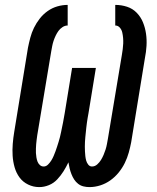

<svg xmlns="http://www.w3.org/2000/svg" viewBox="-20 -755 640 783"><path d="M345 8Q332 8 320 5Q308 2 298.5 -5.5Q289 -13 282.5 -23Q276 -33 271.5 -44.5Q267 -56 264 -68Q261 -80 259 -93Q250 -74 239 -56.5Q228 -39 213.5 -23.5Q199 -8 179.5 0Q160 8 140 8Q116 8 94.5 -2.5Q73 -13 59.5 -31.5Q46 -50 39.5 -73Q33 -96 31.5 -120Q30 -144 32 -168.5Q34 -193 38 -217L94 -560Q98 -580 103.5 -601Q109 -622 118.5 -641.5Q128 -661 142 -679Q156 -697 174.5 -710Q193 -723 214 -729Q235 -735 256 -735V-651Q245 -651 235 -644.5Q225 -638 218.5 -629Q212 -620 207 -609.5Q202 -599 198.5 -588.5Q195 -578 193 -567.5Q191 -557 189 -546L132 -204Q131 -195 129.5 -185.5Q128 -176 127.5 -167Q127 -158 126.5 -149Q126 -140 126.5 -131Q127 -122 128.5 -113Q130 -104 133 -96Q136 -88 142.5 -82Q149 -76 158 -76Q168 -76 176 -84Q184 -92 189.5 -101Q195 -110 199 -119.5Q203 -129 206.5 -138.5Q210 -148 213 -157.5Q216 -167 219 -176.5Q222 -186 224.5 -196Q227 -206 229 -216Q231 -226 233 -235.5Q235 -245 237 -255Q239 -265 240.5 -274.5Q242 -284 244 -294L274 -478H371L341 -294Q339 -284 337.5 -274.5Q336 -265 334.5 -255Q333 -245 332 -235Q331 -225 330 -215.5Q329 -206 328 -196Q327 -186 326.5 -176.5Q326 -167 326 -157Q326 -147 326.5 -137.5Q327 -128 328 -118.5Q329 -109 331.5 -100Q334 -91 340 -83.5Q346 -76 355 -76Q367 -76 376.5 -84.5Q386 -93 392 -103Q398 -113 402.5 -123.5Q407 -134 410.5 -145Q414 -156 416 -167Q418 -178 420 -189L477 -531Q479 -543 480.5 -554.5Q482 -566 482.5 -577.5Q483 -589 482 -600.5Q481 -612 478.5 -623Q476 -634 468.5 -642.5Q461 -651 450 -651V-735Q475 -735 498 -727.5Q521 -720 537.5 -703Q554 -686 563 -664Q572 -642 575.5 -617.5Q579 -593 577.5 -568Q576 -543 571 -518L515 -175Q511 -154 505 -132.5Q499 -111 489 -90.5Q479 -70 464 -51.5Q449 -33 430 -19.5Q411 -6 389 1Q367 8 345 8Z"/></svg>

Font: Iosevka Curly MdExObl
Style: Regular
Weight: 500
Width: 7
Italic angle: -9°
Monospace: yes
Designer: Belleve Invis
Foundry: Belleve Invis
Version: Version 11.1.0; ttfautohint (v1.8.3)